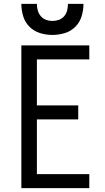

<svg xmlns="http://www.w3.org/2000/svg" viewBox="-20 -969 540 989"><path d="M90 0H440V-72H170V-354H383V-426H170V-663H440V-735H90ZM250 -789Q282 -789 313.5 -798.5Q345 -808 368 -831Q391 -854 400.5 -885.5Q410 -917 410 -949H330Q330 -932 326 -915.5Q322 -899 311 -886Q300 -873 283.5 -867Q267 -861 250 -861Q233 -861 217 -867Q201 -873 190 -886Q179 -899 174.5 -915.5Q170 -932 170 -949H90Q90 -917 99.5 -885.5Q109 -854 132 -831Q155 -808 186.5 -798.5Q218 -789 250 -789Z"/></svg>

Font: Iosevka SS09
Style: Regular
Weight: 400
Monospace: yes
Designer: Belleve Invis
Foundry: Belleve Invis
Version: Version 5.2.1; ttfautohint (v1.8.3)